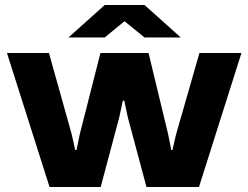

<svg xmlns="http://www.w3.org/2000/svg" viewBox="-20 -748 992 768"><path d="M253.9 -598.1 398.9 -728H558.1L703.1 -598.1H558.1L478 -663.1L398.9 -598.1ZM178.2 0 7.8 -536.1H175.8L267.1 -210L280.8 -147.9H286.1L298.8 -210L381.8 -536.1H574.2L652.8 -210L665 -147.9H669.9L684.1 -210L777.8 -536.1H945.8L775.9 0H565.9L491.2 -278.8L477.1 -345.2H471.2L457 -278.8L382.8 0Z"/></svg>

Font: Hubot Sans Expanded
Style: Bold
Weight: 700
Width: 7
Designer: Deni Anggara
Foundry: GitHub
Version: Version 1.001;gftools[0.9.31]